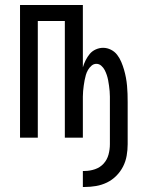

<svg xmlns="http://www.w3.org/2000/svg" viewBox="-20 -550 590 767"><path d="M318 197H311V133H318Q339 133 359.5 126Q380 119 394 103.5Q408 88 413.5 67.5Q419 47 419 26V-142Q419 -153 419 -164Q419 -175 418 -186Q417 -197 415.5 -208Q414 -219 412 -229.5Q410 -240 406.5 -250.5Q403 -261 398 -270.5Q393 -280 384.5 -287.5Q376 -295 365 -295Q354 -295 345.5 -287.5Q337 -280 331.5 -270.5Q326 -261 323 -250.5Q320 -240 318 -229.5Q316 -219 314.5 -208Q313 -197 312 -186Q311 -175 311 -164Q311 -153 311 -142V0H239V-466H131V0H60V-530H311V-281Q315 -295 322 -309Q329 -323 338.5 -334.5Q348 -346 362.5 -352.5Q377 -359 392 -359Q408 -359 423 -351.5Q438 -344 448 -331Q458 -318 464.5 -302.5Q471 -287 475.5 -271.5Q480 -256 483 -240Q486 -224 487.5 -207.5Q489 -191 489.5 -175Q490 -159 490 -142V26Q490 49 486 72Q482 95 471.5 115.5Q461 136 444.5 152.5Q428 169 407.5 179Q387 189 364 193Q341 197 318 197Z"/></svg>

Font: Lode
Style: Regular
Weight: 400
Monospace: yes
Designer: Belleve Invis
Foundry: Belleve Invis
Version: Version 29.2.0; ttfautohint (v1.8.3)